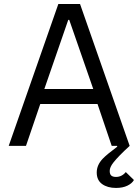

<svg xmlns="http://www.w3.org/2000/svg" viewBox="-20 -718 681 945"><path d="M267.1 -698.2 22.9 0H107.9L178.2 -206.1H460L529.8 0H556.2L557.1 3.9Q505.4 42.5 485.8 63Q456.1 94.2 456.1 130.9Q456.1 168.9 482.7 188Q509.3 207 550.8 207Q584 207 606.7 196Q629.4 185.1 639.2 168L599.1 128.9Q579.6 152.8 550.8 152.8Q535.6 152.8 527.8 146.2Q520 139.6 520 123Q520 105 538.1 82Q563.5 49.8 618.2 0L374 -698.2ZM320.8 -620.1 439 -279.8H198.2L315.9 -620.1Z"/></svg>

Font: Plexus Sans
Style: Regular
Weight: 400
Version: Version 2.001;PS 002.001;hotconv 1.0.70;makeotf.lib2.5.58329